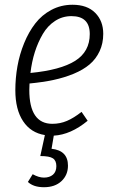

<svg xmlns="http://www.w3.org/2000/svg" viewBox="-20 -554 471 800"><path d="M410.2 -413.1Q410.2 -373 395 -340.6Q379.9 -308.1 353.3 -285.6Q326.7 -263.2 287.4 -246.8Q248 -230.5 203.1 -220.9Q158.2 -211.4 103 -206.1Q102.1 -197.3 102.1 -179.2Q102.1 -38.1 198.2 -38.1Q230.5 -38.1 259 -50.3Q287.6 -62.5 319.8 -87.9L345.2 -50.8Q274.9 7.3 204.1 11.2L194.8 65.9Q263.2 73.2 263.2 136.2Q263.2 175.3 236.1 200.7Q209 226.1 163.1 226.1Q119.6 226.1 96.2 204.1L116.2 171.9Q141.6 186 163.1 186Q186.5 186 200.7 173.8Q214.8 161.6 214.8 138.2Q214.8 115.2 200.4 105.7Q186 96.2 147.9 96.2L167 8.8Q108.4 -0.5 76.2 -49.1Q43.9 -97.7 43.9 -178.2Q43.9 -228.5 52.7 -278.1Q61.5 -327.6 80.6 -374.3Q99.6 -420.9 127 -456.3Q154.3 -491.7 194.3 -512.9Q234.4 -534.2 282.2 -534.2Q343.3 -534.2 376.7 -500.5Q410.2 -466.8 410.2 -413.1ZM277.8 -486.8Q240.2 -486.8 209.5 -466.8Q178.7 -446.8 158.4 -412.4Q138.2 -377.9 125.2 -337.2Q112.3 -296.4 106.9 -250Q232.4 -262.2 293.2 -300.5Q354 -338.9 354 -412.1Q354 -486.8 277.8 -486.8Z"/></svg>

Font: Fira Sans Compressed Light
Style: Italic
Weight: 300
Width: 3
Italic angle: -8°
Designer: Carrois Corporate & Edenspiekermann AG
Foundry: Carrois Corporate GbR & Edenspiekermann AG
Version: Version 4.203;PS 004.203;hotconv 1.0.88;makeotf.lib2.5.64775